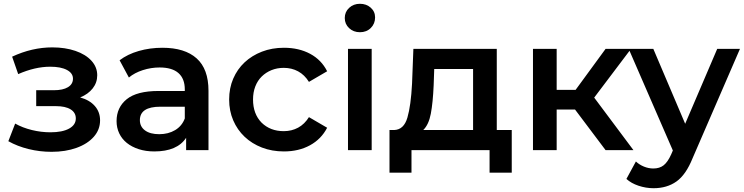

<svg xmlns="http://www.w3.org/2000/svg" viewBox="-20 -792 3927 1013"><path d="M508 -157Q508 -108 475 -70.5Q442 -33 384 -12Q326 9 252 9Q190 9 131 -5.5Q72 -20 24 -47L60 -140Q99 -118 148 -106Q197 -94 246 -94Q309 -94 344.5 -113.5Q380 -133 380 -167Q380 -198 352.5 -215Q325 -232 275 -232H171V-316H265Q312 -316 338.5 -332Q365 -348 365 -377Q365 -406 333 -423Q301 -440 245 -440Q165 -440 76 -401L44 -493Q149 -542 256 -542Q324 -542 378 -523.5Q432 -505 462.5 -471.5Q493 -438 493 -395Q493 -356 469 -325.5Q445 -295 403 -278Q453 -264 480.5 -232.5Q508 -201 508 -157Z M1080 -313V0H962V-65Q915 7 794 7Q749 7 712 -5Q675 -17 649 -38Q623 -59 609 -88.5Q595 -118 595 -153Q595 -225 648.5 -268.5Q702 -312 817 -312H955V-320Q955 -377 921.5 -406.5Q888 -436 822 -436Q777 -436 733.5 -422Q690 -408 660 -383L611 -474Q653 -506 712 -523Q771 -540 837 -540Q955 -540 1017.5 -484Q1080 -428 1080 -313ZM955 -167V-229H826Q718 -229 718 -158Q718 -124 745 -104Q772 -84 820 -84Q868 -84 904 -105.5Q940 -127 955 -167Z M1189 -267Q1189 -327 1210.5 -377Q1232 -427 1270.5 -463Q1309 -499 1362 -519.5Q1415 -540 1478 -540Q1557 -540 1616.5 -508Q1676 -476 1706 -416L1610 -360Q1587 -397 1553 -415.5Q1519 -434 1477 -434Q1442 -434 1412.5 -422Q1383 -410 1361 -388.5Q1339 -367 1327 -336Q1315 -305 1315 -267Q1315 -191 1360 -145Q1406 -100 1477 -100Q1519 -100 1553 -118.5Q1587 -137 1610 -174L1706 -118Q1675 -58 1615.5 -25.5Q1556 7 1478 7Q1415 7 1362 -13.5Q1309 -34 1270.5 -70.5Q1232 -107 1210.5 -157Q1189 -207 1189 -267Z M1816 -534H1941V0H1816ZM1799 -697Q1799 -729 1822 -750.5Q1845 -772 1879 -772Q1913 -772 1936 -751.5Q1959 -731 1959 -700Q1959 -667 1936.5 -644.5Q1914 -622 1879 -622Q1845 -622 1822 -643.5Q1799 -665 1799 -697Z M2680 -106V119H2563V0H2151V119H2035V-106H2060Q2111 -108 2129.5 -171.5Q2148 -235 2154 -351L2161 -534H2601V-106ZM2213 -106H2476V-428H2271L2268 -342Q2264 -250 2253 -192Q2242 -134 2213 -106Z M3014 -214H2917V0H2792V-534H2917V-318H3017L3175 -534H3309L3115 -277L3322 0H3175Z M3884 -534 3634 43Q3599 130 3549 165.5Q3499 201 3428 201Q3388 201 3349 188Q3310 175 3285 152L3335 60Q3353 77 3377.5 87Q3402 97 3427 97Q3460 97 3481.5 80Q3503 63 3521 23L3530 2L3297 -534H3427L3595 -139L3764 -534Z"/></svg>

Font: CMG Sans SemiBold
Style: Regular
Weight: 600
Designer: Julieta Ulanovsky
Foundry: Julieta Ulanovsky
Version: Version 7.200